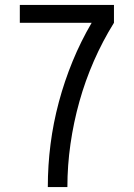

<svg xmlns="http://www.w3.org/2000/svg" viewBox="-20 -755 540 775"><path d="M173 0H252Q252 -87 264.5 -174Q277 -261 300.5 -345Q324 -429 359 -509Q394 -589 440 -663V-735H60V-663H350Q306 -588 273 -507.5Q240 -427 217.5 -343Q195 -259 184 -173Q173 -87 173 0Z"/></svg>

Font: Iosevka SS09
Style: Regular
Weight: 400
Monospace: yes
Designer: Belleve Invis
Foundry: Belleve Invis
Version: Version 5.2.1; ttfautohint (v1.8.3)